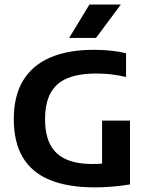

<svg xmlns="http://www.w3.org/2000/svg" viewBox="-20 -823 660 850"><path d="M401 6.5Q281 6.5 201 -26.2Q121 -59 81 -126.2Q41 -193.5 41 -296Q41 -398 82 -466Q123 -534 202 -568.2Q281 -602.5 395.5 -602.5Q433.5 -602.5 470 -598.8Q506.5 -595 538 -587.5V-482Q505.5 -490 473 -493.8Q440.5 -497.5 407 -497.5Q330 -497.5 279.8 -477.2Q229.5 -457 204.5 -412.2Q179.5 -367.5 179.5 -295Q179.5 -226 202.8 -182.2Q226 -138.5 272.5 -117.8Q319 -97 388.5 -97Q413.5 -97 440 -99Q466.5 -101 488 -104.5L432 -57.5V-289H555.5V-6.5Q516 0 476.8 3.2Q437.5 6.5 401 6.5ZM286 -655 376 -803H515L405 -655Z"/></svg>

Font: Encode Sans SC SemiBold
Style: Regular
Weight: 600
Version: Version 3.002